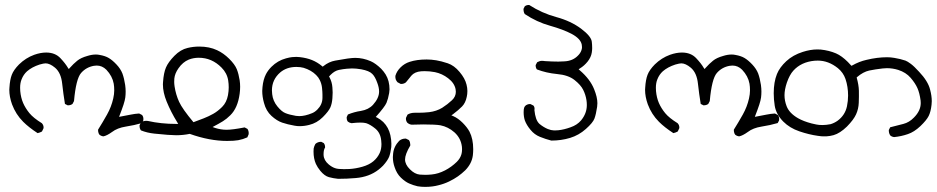

<svg xmlns="http://www.w3.org/2000/svg" viewBox="-20 -439 3684 755"><path d="M543.9 28.8Q543.9 19.5 538.6 13.2L527.3 7.3Q510.7 8.3 494.1 11.7Q477.5 15.1 448.2 20.5Q460 -9.8 465.6 -27.1Q471.2 -44.4 472.7 -55.7Q474.1 -66.9 474.1 -79.1Q474.1 -91.3 472.2 -105Q468.3 -130.9 461.4 -149.9Q454.1 -168.5 438 -185.5Q421.9 -202.6 407.7 -210.9Q394 -219.2 371.6 -223.1Q364.7 -224.6 356.9 -224.6Q341.3 -224.6 324.2 -219.2Q297.9 -211.9 283.7 -200.2Q268.6 -188 254.4 -171.9L250.5 -167.5L247.1 -172.4Q236.8 -189.9 218.3 -209.5Q197.3 -232.4 161.6 -232.4Q139.6 -232.4 114.7 -223.6Q81.1 -211.4 54.7 -185.5Q33.7 -164.1 26.4 -145Q19 -126 17.1 -94.2Q16.6 -90.3 16.6 -85.9Q16.6 -58.6 27.3 -28.8Q42 10.7 71.3 40Q93.3 62 127.9 84.5Q137.2 82.5 145 78.1L150.9 65.9Q151.4 64.5 151.4 62.5Q151.4 52.7 144.5 45.4Q111.3 24.9 95.7 5.9Q80.1 -13.2 71 -33.9Q62 -54.7 59.6 -81.1Q59.1 -87.9 59.1 -93.8Q59.1 -112.8 64.9 -127Q72.3 -146 86.4 -158.7Q105.5 -175.3 135.3 -185.1Q151.9 -189.9 159.2 -189.9Q175.8 -189.9 196.3 -172.9Q220.2 -152.8 224.6 -109.4Q229 -69.3 235.4 -30.3L246.1 -24.9Q247.1 -24.9 248 -24.9Q257.8 -24.9 265.1 -30.3L271 -41.5Q278.8 -128.9 298.8 -151.9Q318.8 -174.8 349.1 -180.2Q355 -181.2 360.4 -181.2Q381.8 -181.2 398.4 -164.6Q421.9 -139.6 427.2 -109.9Q429.2 -98.1 429.2 -83.5Q429.2 -68.8 425.3 -51.8Q418 -19 400.9 11.5Q383.8 42 365.7 70.8Q365.7 71.8 365.7 74Q365.7 76.2 366.2 79.1Q367.2 85.9 371.1 90.8Q377.9 96.2 386.7 97.2Q400.9 94.2 420.4 80.1Q441.4 64 474.6 58.8Q507.8 53.7 538.1 44.9L543.5 34.7Q543.9 31.7 543.9 28.8Z M941.9 62Q894 71.3 871.1 71.3Q848.6 71.3 825.7 64L815.9 60.5Q841.8 46.9 856.4 37.8Q871.1 28.8 885.7 14.2Q915 -14.6 922.4 -70.3Q924.3 -84.5 924.3 -97.7Q924.3 -110.8 922.4 -123.5Q918.5 -148.4 911.1 -167Q903.3 -186 881.1 -208Q858.9 -230 833.5 -241.7Q803.2 -255.9 763.7 -255.9Q740.2 -255.9 717.8 -250.5Q689.9 -244.1 665.8 -219.5Q641.6 -194.8 632.6 -173.6Q623.5 -152.3 621.1 -116.2Q620.6 -111.8 620.6 -107.4Q620.6 -75.7 635.3 -39.6Q652.3 2 676.8 41.5L680.7 48.3H672.9Q612.8 48.3 561.5 36.6Q558.1 36.1 554.7 36.1Q543.5 36.1 534.7 42L528.8 53.7Q528.8 54.7 528.8 56.2Q528.8 66.4 534.2 73.7Q558.6 83.5 586.9 86.4Q647.9 92.8 672.4 92.8Q700.2 92.8 726.1 87.4Q804.2 115.2 873 115.2Q901.4 115.2 917 112.3Q935.5 108.9 952.6 101.1L957.5 89.8Q958 86.9 958 85Q958 75.2 953.1 67.9ZM666.5 -99.1Q665 -109.4 665 -116.7Q665 -124 665.5 -129.9Q667.5 -150.4 682.1 -170.9Q698.7 -194.8 722.2 -204.6Q740.7 -211.9 761.7 -211.9Q813 -211.9 851.1 -173.3Q873 -151.4 877.4 -122.1Q879.4 -109.4 879.4 -95.2Q879.4 -81.1 876.5 -64.9Q871.1 -36.1 853.5 -18.6Q836.4 -1.5 818.6 8.5Q800.8 18.6 780.8 26.4L740.7 41.5Q697.3 -10.3 684.3 -38.6Q671.4 -66.9 666.5 -99.1Z M1213.4 145Q1212.9 151.4 1212.9 157.2Q1212.9 184.6 1222.2 205.6Q1228.5 219.2 1239.7 232.9Q1256.3 252.9 1273.4 257.6Q1290.5 262.2 1309.6 264.2Q1344.7 264.2 1378.4 261.2Q1432.1 256.8 1468.8 228Q1477.5 221.2 1486.3 212.4Q1503.9 192.9 1510.3 177.2Q1516.1 161.1 1518.6 139.2Q1519 132.8 1519 126Q1519 110.4 1515.1 92.8Q1508.3 62 1487.3 41Q1476.1 30.3 1462.9 23.4L1457.5 21Q1493.2 -19 1499.8 -34.7Q1506.3 -50.3 1510.3 -73.2Q1511.7 -81.5 1511.7 -87.4Q1511.7 -121.1 1496.6 -146Q1489.3 -157.7 1479 -168.5Q1457.5 -189.5 1438 -198.2Q1407.7 -211.4 1376.5 -211.4Q1355.5 -211.4 1298.3 -200.7Q1273.4 -196.3 1252 -179.2L1249 -176.8L1246.1 -179.2Q1228 -194.3 1206.8 -202.9Q1185.5 -211.4 1158.7 -214.4Q1151.4 -215.3 1144.8 -215.3Q1138.2 -215.3 1128.4 -214.4Q1118.7 -213.4 1104.5 -209.5Q1071.8 -200.7 1047.4 -176.3Q1034.2 -163.1 1025.9 -147.5Q1015.1 -126.5 1012.2 -96.7Q1011.2 -89.4 1011.2 -81.5Q1011.2 -58.6 1018.1 -34.2Q1026.4 -2.4 1047.6 16.8Q1068.8 36.1 1089.6 43.2Q1110.4 50.3 1138.2 55.2Q1148.4 57.1 1157.7 57.1Q1176.8 57.1 1195.8 52.2Q1226.1 44.9 1249.3 21.7Q1272.5 -1.5 1279.3 -17.1Q1285.6 -32.2 1287.1 -52.7Q1288.1 -63.5 1288.1 -75.2Q1288.1 -86.9 1287.1 -95.2Q1285.6 -116.7 1275.4 -135.7L1273.9 -138.2Q1278.3 -143.1 1280.3 -145Q1295.9 -160.6 1312.7 -164.1Q1329.6 -167.5 1343.5 -168.7Q1357.4 -169.9 1364.3 -169.9Q1380.9 -169.9 1400.4 -166.5Q1432.1 -160.6 1443.8 -148.4Q1454.6 -138.2 1463.4 -113.8Q1470.7 -94.7 1470.7 -79.1Q1470.7 -53.2 1446.8 -26.9Q1429.2 -7.8 1399.4 -2.9Q1373 1 1348.1 11.2L1343.3 21.5Q1343.3 22.9 1343.3 25.6Q1343.3 28.3 1344.2 32Q1345.2 35.6 1347.7 39.1Q1354.5 44.4 1362.3 45.4Q1382.3 43 1396.7 43Q1411.1 43 1419.9 45.4Q1436.5 50.8 1456.1 66.9Q1476.1 83.5 1479 113.3Q1480 120.6 1480 127.4Q1480 147.5 1473.1 162.6Q1464.4 181.6 1448 195.3Q1431.6 209 1405.3 216.6Q1378.9 224.1 1354 225.6Q1343.3 226.1 1332.3 226.1Q1321.3 226.1 1312.7 225.3Q1304.2 224.6 1297.4 222.2Q1284.7 217.8 1272.5 207.5Q1253.4 191.4 1252.4 170.4Q1252.4 168 1252.4 166Q1252.4 149.9 1258.3 141.1Q1258.3 140.1 1258.3 139.6Q1258.3 129.9 1252.9 123.5L1243.2 118.7Q1242.2 118.7 1241.7 118.7Q1229.5 118.7 1220.2 127Q1215.3 135.7 1213.4 145ZM1156.7 17.6Q1149.9 17.6 1143.6 16.6Q1118.2 12.2 1103.5 6.3Q1088.4 1 1070.8 -20.5Q1053.2 -42 1050.3 -68.8Q1049.3 -76.2 1049.3 -83.5Q1049.3 -126 1082 -154.3Q1107.4 -175.8 1145.5 -175.8Q1161.1 -175.8 1173.8 -172.4Q1204.1 -163.1 1223.1 -144Q1232.4 -134.8 1237.3 -124.5Q1244.6 -109.9 1246.3 -93.5Q1248 -77.1 1248 -67.4Q1248 -57.6 1248 -53.7Q1247.6 -27.8 1228 -8.3Q1218.3 1.5 1207.5 5.9Q1179.2 17.6 1156.7 17.6Z M1625.5 4.4H1610.8Q1594.2 4.4 1582.5 11.7L1576.7 23.9Q1576.2 25.9 1576.2 27.3Q1576.2 37.1 1582 43.9Q1589.8 50.3 1598.6 51.3Q1627.9 50.3 1644 50.3Q1692.4 50.3 1711.9 53.7Q1742.2 59.6 1767.1 81.5Q1792.5 104.5 1796.4 138.2Q1796.9 143.6 1796.9 147.5Q1796.9 151.4 1796.4 157Q1795.9 162.6 1793.9 169.4Q1789.1 184.6 1776.4 197.3Q1755.4 217.8 1730 231Q1703.6 244.6 1677.7 247.1Q1663.6 248.5 1652.3 248.5Q1641.1 248.5 1630.9 247.6Q1610.4 245.6 1591.8 226.6Q1572.8 208 1572.8 188Q1572.8 168 1593.3 133.3Q1593.3 132.3 1593.3 128.9Q1593.3 125.5 1592 120.6Q1590.8 115.7 1587.9 111.8L1576.2 106Q1575.2 106 1574.2 106Q1560.1 106 1549.8 114.7Q1528.8 136.7 1525.9 164.6Q1524.9 171.4 1524.9 178.7Q1524.9 199.2 1531.7 218.3Q1540 243.7 1556.4 259.5Q1572.8 275.4 1588.9 282.5Q1605 289.6 1622.1 293.5Q1636.2 295.9 1651.4 295.9Q1666.5 295.9 1679.7 294.2Q1692.9 292.5 1703.6 289.6Q1726.1 284.2 1745.8 274.7Q1765.6 265.1 1780.8 254.4Q1795.9 243.7 1809.6 230.5Q1835.4 204.1 1839.4 171.9Q1840.8 159.7 1840.8 147.9Q1840.8 106.9 1826.2 78.6Q1816.9 61.5 1799.1 43.7Q1781.2 25.9 1762.2 17.6L1754.9 14.6L1761.2 10.3Q1783.2 -6.3 1796.9 -20.3Q1810.5 -34.2 1815.4 -58.1Q1817.9 -68.8 1817.9 -81.1Q1817.9 -93.3 1814.5 -106.4Q1808.6 -130.9 1787.1 -156.2Q1766.1 -181.6 1740.5 -190.2Q1714.8 -198.7 1695.3 -201.9Q1675.8 -205.1 1657.7 -205.1Q1619.1 -205.1 1590.8 -195.8Q1570.8 -189.5 1555.4 -174.3Q1540 -159.2 1534.7 -140.6Q1534.7 -139.6 1534.7 -137.9Q1534.7 -136.2 1534.9 -133.1Q1535.2 -129.9 1536.1 -127Q1538.6 -120.6 1543 -115.7L1555.7 -108.9Q1556.6 -108.9 1557.6 -108.9Q1568.4 -108.9 1576.2 -115.2Q1584.5 -125 1590.6 -132.8Q1596.7 -140.6 1597.2 -141.1Q1610.4 -156.7 1636.2 -158.7Q1643.6 -159.2 1650.4 -159.2Q1669.9 -159.2 1690.4 -155.3Q1718.8 -149.4 1742.2 -131.3Q1766.6 -112.8 1771.5 -88.4Q1772.5 -83 1772.5 -78.1Q1772.5 -59.1 1757.3 -44.9Q1740.2 -28.8 1718.8 -15.1Q1696.3 -1.5 1668 2Q1646 4.4 1625.5 4.4Z M2039.1 2.4Q2039.1 20 2043.9 34.7Q2050.8 53.2 2066.4 71.8Q2081.5 90.3 2103.3 99.1Q2125 107.9 2147.9 113.8Q2187 113.8 2221.7 103.3Q2256.3 92.8 2283.9 68.1Q2311.5 43.5 2317.6 27.1Q2323.7 10.7 2328.1 -19Q2329.1 -25.4 2329.1 -33.2Q2329.1 -56.6 2316.4 -87.9Q2300.8 -127.4 2259.8 -162.6L2255.4 -166.5L2260.3 -169.9Q2277.3 -180.2 2290.8 -197Q2304.2 -213.9 2307.1 -232.4Q2308.6 -242.2 2308.6 -249.5Q2308.6 -263.2 2307.1 -274.9Q2304.7 -296.4 2265.1 -326.2Q2224.6 -356.4 2167.7 -371.8Q2110.8 -387.2 2061 -419.4Q2060.1 -419.4 2059.6 -419.4Q2049.8 -419.4 2043.5 -414.1L2038.6 -404.3Q2038.6 -402.8 2038.6 -400.1Q2038.6 -397.5 2039.6 -393.1Q2040.5 -388.7 2043.5 -383.8Q2090.3 -352.5 2142.6 -337.9Q2194.8 -323.2 2228 -305.7Q2262.7 -287.1 2267.6 -263.7Q2268.6 -259.3 2268.6 -253.4Q2268.6 -247.6 2266.1 -240.7Q2262.2 -229.5 2252 -219.7Q2232.4 -199.7 2200.7 -197.8Q2188 -196.8 2175.8 -196.8Q2151.4 -196.8 2123.5 -198.7Q2123.5 -198.7 2123 -198.7Q2117.7 -199.7 2115 -199.7Q2112.3 -199.7 2109.1 -199.7Q2106 -199.7 2101.3 -198.2Q2096.7 -196.8 2092.3 -194.3L2086.4 -183.1Q2086.4 -182.6 2086.4 -181.6Q2086.4 -172.4 2091.3 -166Q2128.4 -151.9 2170.4 -147.9Q2214.8 -144 2239.7 -124Q2264.2 -104.5 2273.4 -85.4Q2282.7 -66.9 2286.1 -45.4Q2287.6 -36.6 2287.6 -25.9Q2287.6 6.8 2265.1 34.2Q2249.5 52.7 2223.6 61.5Q2198.2 70.8 2175.3 73.2Q2168.9 73.7 2165.3 73.7Q2161.6 73.7 2157.5 73.7Q2153.3 73.7 2146.7 72.3Q2140.1 70.8 2134.3 68.4Q2117.7 61.5 2102.1 48.8L2099.6 46.4Q2085.4 32.2 2081.5 -5.9Q2082 -8.8 2082 -11.2Q2082 -19 2077.6 -23.9L2065.9 -29.8Q2065.4 -29.8 2062.3 -29.8Q2059.1 -29.8 2054.7 -28.3Q2041 -23.9 2039.6 -8.3Q2039.1 -2.9 2039.1 2.4Z M3043.9 28.8Q3043.9 19.5 3038.6 13.2L3027.3 7.3Q3010.7 8.3 2994.1 11.7Q2977.5 15.1 2948.2 20.5Q2960 -9.8 2965.6 -27.1Q2971.2 -44.4 2972.7 -55.7Q2974.1 -66.9 2974.1 -79.1Q2974.1 -91.3 2972.2 -105Q2968.3 -130.9 2961.4 -149.9Q2954.1 -168.5 2938 -185.5Q2921.9 -202.6 2907.7 -210.9Q2894 -219.2 2871.6 -223.1Q2864.7 -224.6 2856.9 -224.6Q2841.3 -224.6 2824.2 -219.2Q2797.9 -211.9 2783.7 -200.2Q2768.6 -188 2754.4 -171.9L2750.5 -167.5L2747.1 -172.4Q2736.8 -189.9 2718.3 -209.5Q2697.3 -232.4 2661.6 -232.4Q2639.6 -232.4 2614.7 -223.6Q2581.1 -211.4 2554.7 -185.5Q2533.7 -164.1 2526.4 -145Q2519 -126 2517.1 -94.2Q2516.6 -90.3 2516.6 -85.9Q2516.6 -58.6 2527.3 -28.8Q2542 10.7 2571.3 40Q2593.3 62 2627.9 84.5Q2637.2 82.5 2645 78.1L2650.9 65.9Q2651.4 64.5 2651.4 62.5Q2651.4 52.7 2644.5 45.4Q2611.3 24.9 2595.7 5.9Q2580.1 -13.2 2571 -33.9Q2562 -54.7 2559.6 -81.1Q2559.1 -87.9 2559.1 -93.8Q2559.1 -112.8 2564.9 -127Q2572.3 -146 2586.4 -158.7Q2605.5 -175.3 2635.3 -185.1Q2651.9 -189.9 2659.2 -189.9Q2675.8 -189.9 2696.3 -172.9Q2720.2 -152.8 2724.6 -109.4Q2729 -69.3 2735.4 -30.3L2746.1 -24.9Q2747.1 -24.9 2748 -24.9Q2757.8 -24.9 2765.1 -30.3L2771 -41.5Q2778.8 -128.9 2798.8 -151.9Q2818.8 -174.8 2849.1 -180.2Q2855 -181.2 2860.4 -181.2Q2881.8 -181.2 2898.4 -164.6Q2921.9 -139.6 2927.2 -109.9Q2929.2 -98.1 2929.2 -83.5Q2929.2 -68.8 2925.3 -51.8Q2918 -19 2900.9 11.5Q2883.8 42 2865.7 70.8Q2865.7 71.8 2865.7 74Q2865.7 76.2 2866.2 79.1Q2867.2 85.9 2871.1 90.8Q2877.9 96.2 2886.7 97.2Q2900.9 94.2 2920.4 80.1Q2941.4 64 2974.6 58.8Q3007.8 53.7 3038.1 44.9L3043.5 34.7Q3043.9 31.7 3043.9 28.8Z M3644 -41Q3644 -62.5 3637.2 -87.4Q3628.9 -120.1 3594.2 -156.7Q3574.7 -178.2 3561.5 -188Q3548.3 -197.8 3540.5 -200.7Q3520.5 -207.5 3496.6 -211.4Q3481.9 -213.9 3468.3 -213.9Q3429.7 -213.9 3387.2 -203.6Q3358.9 -197.3 3331.1 -181.6L3328.1 -180.2Q3319.8 -189.5 3314 -195.3Q3290 -219.2 3267.6 -229Q3240.2 -240.7 3207.5 -244.1Q3200.7 -244.6 3193.8 -244.6Q3167 -244.6 3136.7 -234.9Q3098.1 -222.7 3072 -198.5Q3045.9 -174.3 3035.2 -147.9Q3022.5 -116.2 3022.5 -72.3Q3022.5 -47.9 3026.4 -23.4Q3031.7 10.3 3060.1 39.1Q3085.4 64.5 3123.3 77.4Q3161.1 90.3 3196.3 95.2Q3210 97.2 3217.8 97.2Q3225.6 97.2 3229 97.2Q3244.6 96.2 3257.6 92.5Q3270.5 88.9 3283.7 80.3Q3296.9 71.8 3310.5 58.6Q3336.9 31.7 3346.4 10.5Q3356 -10.7 3356.9 -34.7Q3357.9 -59.6 3357.4 -82.3Q3356.9 -105 3348.6 -134.3L3350.6 -136.2Q3374 -156.2 3397.9 -161.6Q3421.4 -166.5 3451.2 -169.9Q3459.5 -170.9 3467.8 -170.9Q3490.2 -170.9 3512.2 -164.1Q3542.5 -154.3 3560.8 -133.1Q3579.1 -111.8 3587.6 -92.5Q3596.2 -73.2 3600.1 -43.5Q3600.6 -38.6 3600.6 -33.7Q3600.6 -3.4 3573.7 23.4Q3555.2 42.5 3532.2 48.3Q3506.8 54.7 3480.5 61.5L3475.1 72.3Q3475.1 73.2 3475.1 74.7Q3475.1 85.4 3481 93.8Q3487.3 99.1 3496.1 100.1Q3524.4 97.2 3549.8 88.4Q3574.7 80.1 3599.1 57.1Q3623.5 33.7 3631.8 17.1Q3640.1 0.5 3643.1 -26.9Q3644 -33.7 3644 -41ZM3246.1 49.3Q3228.5 52.7 3214.1 52.7Q3199.7 52.7 3189.7 50.5Q3179.7 48.3 3171.4 46.4Q3139.6 38.1 3118.2 25.9Q3083.5 5.9 3073.2 -21.5Q3064.9 -43 3064.9 -64.7Q3064.9 -86.4 3074.2 -114.3Q3085 -145 3099.6 -161.1Q3130.4 -195.3 3183.1 -200.2Q3189.9 -200.7 3195.8 -200.7Q3237.8 -200.7 3274.9 -170.9Q3295.9 -153.8 3304.7 -128.4Q3314.9 -98.1 3314.9 -63.5Q3314.9 -42 3310.5 -21Q3303.2 13.7 3273.9 35.6Q3260.7 44.9 3246.1 49.3Z"/></svg>

Font: Bakudai
Style: Light
Weight: 300
Version: Version 1.48